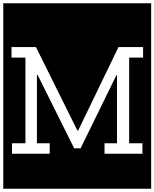

<svg xmlns="http://www.w3.org/2000/svg" viewBox="-32 -937 941 1170"><path d="M-12 213V-917H889V213ZM755 -586H840V-650H690L444 -141H440L187 -650H38V-586H123V-64H41V0H271V-64H193V-481H197L420 -33H459L677 -478H681V-64H605V0H836V-64H755Z"/></svg>

Font: Zilla Slab Highlight Regular
Style: Regular
Weight: 400
Designer: Typotheque Type Foundry
Foundry: Typotheque type foundry
Version: Version 1.1; 2017; ttfautohint (v1.6)